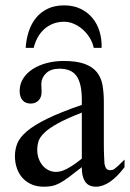

<svg xmlns="http://www.w3.org/2000/svg" viewBox="-20 -687 484 715"><path d="M284.7 -267.6Q228 -245.6 195.1 -227.3Q162.1 -209 145 -192.4Q127.9 -175.8 123.3 -160.4Q118.7 -145 118.7 -128.9Q118.7 -111.3 124 -96.7Q129.4 -82 138.4 -71Q147.5 -60.1 159.9 -53.7Q172.4 -47.4 186.5 -46.9Q205.6 -45.9 229.7 -58.6Q253.9 -71.3 284.7 -96.2ZM443.8 -64.5Q388.7 8.3 336.9 8.3Q326.2 8.3 316.7 4.9Q307.1 1.5 300 -6.8Q293 -15.1 288.8 -29.1Q284.7 -43 284.7 -64.5Q255.4 -41.5 236.1 -27.1Q216.8 -12.7 201.9 -4.9Q187 2.9 173.6 5.6Q160.2 8.3 142.6 8.3Q118.7 8.3 99.1 0.2Q79.6 -7.8 65.4 -22.7Q51.3 -37.6 43.5 -58.8Q35.6 -80.1 35.6 -106Q35.6 -130.9 44.7 -153.3Q53.7 -175.8 80.6 -198.5Q107.4 -221.2 156.2 -245.1Q205.1 -269 284.7 -296.4V-314.9Q284.7 -347.2 279.5 -369.1Q274.4 -391.1 264.2 -405Q253.9 -418.9 238 -425Q222.2 -431.2 201.2 -431.2Q170.4 -431.2 152.8 -415.3Q135.3 -399.4 133.8 -376.5L134.8 -347.2Q135.7 -326.2 124.3 -313.7Q112.8 -301.3 94.2 -301.3Q74.7 -301.3 64 -313.7Q53.2 -326.2 53.2 -348.1Q53.2 -374.5 66.7 -395.3Q80.1 -416 102.8 -430.4Q125.5 -444.8 155 -452.4Q184.6 -460 216.8 -460Q265.1 -460 294.7 -449.2Q324.2 -438.5 340.3 -418.7Q356.4 -398.9 361.6 -370.8Q366.7 -342.8 366.7 -307.6V-155.3Q366.7 -124 367.7 -104Q368.7 -84 369.1 -77.1Q371.6 -64 376.5 -58.6Q381.3 -53.2 390.6 -53.2Q395 -53.2 398.7 -54.2Q402.3 -55.2 408 -59.3Q413.6 -63.5 421.9 -71.3Q430.2 -79.1 443.8 -92.8ZM329.1 -508.8Q324.7 -529.3 313.7 -546.9Q302.7 -564.5 287.6 -577.6Q272.5 -590.8 254.9 -598.4Q237.3 -606 219.2 -606Q196.3 -606 177.5 -598.6Q158.7 -591.3 144.3 -578.1Q129.9 -564.9 120.1 -547.1Q110.4 -529.3 105.5 -508.8H75.7Q77.6 -541.5 87.2 -570.3Q96.7 -599.1 114.3 -620.6Q131.8 -642.1 157.7 -654.5Q183.6 -667 219.2 -667Q252.9 -667 279.3 -654.5Q305.7 -642.1 323.7 -620.6Q341.8 -599.1 350.6 -570.3Q359.4 -541.5 358.4 -508.8Z"/></svg>

Font: Doulos SIL Phon
Style: Regular
Weight: 400
Designer: Walt Agee, Victor Gaultney, Peter Martin, Debbi Hosken, Becca Hirsbrunner
Foundry: SIL International
Version: Version 5.000